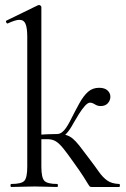

<svg xmlns="http://www.w3.org/2000/svg" viewBox="-20 -745 501 765"><path d="M24.8 0Q21.8 0 21.8 -6Q21.8 -12 24.8 -12Q66.2 -12 77.4 -25Q88.6 -38 88.6 -81V-597.8Q88.6 -633.4 81.8 -649.7Q75 -666 57.2 -666Q41.6 -666 11.2 -651.8Q7.4 -650 4.8 -656Q2.2 -662 5.8 -663L131 -724Q134 -725 136 -725Q138.6 -725 141.7 -722.5Q144.8 -720 144.8 -716.8V-81Q144.8 -38 156.4 -25Q168 -12 208.4 -12Q210.6 -12 210.6 -6Q210.6 0 208.4 0Q189 0 165.9 -1Q142.8 -2 118.2 -2Q92.6 -2 68.5 -1Q44.4 0 24.8 0ZM345.4 0Q340.2 0 338.1 -1.7Q336 -3.4 330.9 -11.7Q325.8 -20 313.2 -40.1Q300.6 -60.2 274.8 -96Q248.8 -133 232.7 -153Q216.6 -173 203.1 -181.5Q189.6 -190 170.5 -190.5Q151.4 -191 118.4 -189L116.6 -207Q147 -209.2 168.8 -210.1Q190.6 -211 207.2 -211Q229.2 -211 243.3 -207Q257.4 -203 269.5 -193Q281.6 -183 296.3 -164.5Q311 -146 333.2 -116Q357.4 -84.2 373.5 -61.2Q389.6 -38.2 407.5 -25.6Q425.4 -13 454.8 -12Q457.8 -12 457.8 -6Q457.8 0 454.8 0ZM207.2 -194.2V-211Q217.8 -211 226.8 -217.8Q235.8 -224.6 243.2 -235.6Q250.6 -246.6 257 -258.6Q279.2 -302.4 295.9 -332.8Q312.6 -363.2 330.8 -379.2Q349 -395.2 374.6 -395.2Q397.6 -395.2 408.7 -384.4Q419.8 -373.6 419.8 -359.8Q419.8 -345 409.7 -333.7Q399.6 -322.4 380.8 -322.4Q370.8 -322.4 363.9 -326Q357 -329.6 351.5 -332.8Q346 -336 338.4 -336Q330 -336 318.4 -323.2Q306.8 -310.4 294.8 -291.2Q282.8 -272 272.4 -253.8Q258.8 -227.8 243.1 -211Q227.4 -194.2 207.2 -194.2Z"/></svg>

Font: Cormorant Infant Light
Style: Regular
Weight: 300
Designer: Christian Thalmann (Catharsis Fonts)
Foundry: Catharsis Fonts
Version: Version 4.001